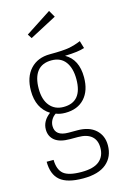

<svg xmlns="http://www.w3.org/2000/svg" viewBox="-144 -833 698 1096"><g transform="rotate(-15 205.5 -285.0)"><path d="M402 -516Q366 -503 286 -501Q359 -460 359 -355Q359 -276 318 -231Q277 -186 204 -186Q172 -186 149 -196Q132 -185 122.5 -168Q113 -151 113 -132Q113 -72 192 -72H244Q313 -72 351.5 -37Q390 -2 390 55Q390 123 343.5 162.5Q297 202 206 202Q112 202 70 166.5Q28 131 28 56H69Q70 114 100 139Q130 164 206 164Q278 164 311.5 136Q345 108 345 58Q345 13 317.5 -10.5Q290 -34 237 -34H191Q130 -34 100.5 -58Q71 -82 71 -123Q71 -173 119 -209Q46 -255 46 -358Q46 -439 89 -485.5Q132 -532 205 -532Q283 -532 318 -538.5Q353 -545 389 -560ZM92 -358Q92 -293 122 -257Q152 -221 203 -221Q314 -221 314 -356Q314 -421 286 -458.5Q258 -496 204 -496Q148 -496 120 -460.5Q92 -425 92 -358ZM264 -772 287 -732 128 -648 112 -673Z"/></g></svg>

Font: Fira Sans Extra Condensed ExtraLight
Style: Regular
Weight: 275
Width: 1
Designer: Carrois Corporate & Edenspiekermann AG
Foundry: Carrois Corporate GbR & Edenspiekermann AG
Version: Version 4.203